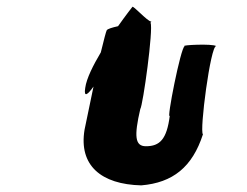

<svg xmlns="http://www.w3.org/2000/svg" viewBox="-20 -859 746 579"><path d="M237 -594C232 -563 245 -574 262 -598C248 -532 236 -472 235 -468C217 -360 285 -303 406 -300C501 -308 560 -355 592 -454C581 -462 615 -723 632 -720C621 -728 524 -723 537 -720C525 -717 481 -492 492 -510C483 -439 462 -418 420 -418C387 -418 384 -448 403 -530C411 -541 443 -771 434 -791C436 -793 437 -794 436 -794C425 -794 380 -845 379 -838C379 -838 360 -814 336 -780C318 -776 305 -772 302 -768C300 -765 293 -738 284 -701C261 -662 241 -623 237 -594Z"/></svg>

Font: Ampere
Style: Ita
Weight: 400
Version: Version 1